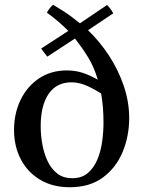

<svg xmlns="http://www.w3.org/2000/svg" viewBox="-20 -776 607 807"><path d="M273 11Q202 11 149.5 -20Q97 -51 68 -105.5Q39 -160 39 -230Q39 -299 66.5 -356Q94 -413 144 -446.5Q194 -480 261 -480Q295 -480 325.5 -470.5Q356 -461 391 -441Q376 -493 351 -534Q326 -575 295 -614L179 -538Q172 -546 165.5 -555Q159 -564 153 -572L267 -646Q251 -663 226.5 -684Q202 -705 177 -723Q182 -732 188.5 -740.5Q195 -749 203 -756Q230 -740 248.5 -728Q267 -716 282 -704.5Q297 -693 316 -678L430 -755Q447 -738 456 -720L350 -649Q399 -602 438 -542.5Q477 -483 500 -415.5Q523 -348 523 -280Q523 -204 495.5 -137.5Q468 -71 412.5 -30Q357 11 273 11ZM405 -383Q365 -408 336.5 -419Q308 -430 280 -430Q218 -430 184.5 -381.5Q151 -333 151 -245Q151 -210 157.5 -172Q164 -134 179 -101Q194 -68 219.5 -47.5Q245 -27 284 -27Q324 -27 349.5 -49Q375 -71 389.5 -106Q404 -141 409.5 -182Q415 -223 415 -261Q415 -328 405 -383Z"/></svg>

Font: Tiro Telugu
Style: Regular
Weight: 400
Designer: Telugu: John Hudson & Fiona Ross. Latin: John Hudson.
Foundry: Tiro Typeworks Ltd.
Version: Version 1.52